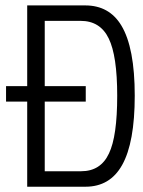

<svg xmlns="http://www.w3.org/2000/svg" viewBox="-20 -706 540 727"><path d="M83 -685.5V-379.9H2.9V-321.3H83V1H303.7Q396.5 1 442.4 -81.1Q490.2 -166 490.2 -343.8Q490.2 -525.4 439.5 -609.4Q393.6 -685.5 302.7 -685.5ZM149.4 -627H285.2Q359.4 -627 391.6 -560.5Q423.8 -495.1 423.8 -343.8Q423.8 -189.5 392.6 -125Q361.3 -57.6 287.1 -57.6H149.4V-321.3H304.7V-379.9H149.4Z"/></svg>

Font: DotumChe
Style: Regular
Weight: 400
Monospace: yes
Version: Version 2.21